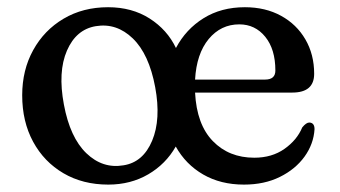

<svg xmlns="http://www.w3.org/2000/svg" viewBox="-20 -500 943 532"><path d="M279.5 -480Q345.5 -480 394.5 -448.8Q443.5 -417.5 467.5 -367Q495 -419 544 -449.5Q593 -480 658.5 -480Q715.5 -480 758.8 -456.2Q802 -432.5 826.2 -390.8Q850.5 -349 850.5 -295.5Q850.5 -243.5 790 -243.5H520.5Q525 -155 569.8 -109Q614.5 -63 684.5 -63Q733.5 -63 768.2 -87.5Q803 -112 817.5 -147Q828.5 -160.5 837 -160.5Q851.5 -160 851.5 -142Q849 -101 823.8 -66Q798.5 -31 755.5 -9.8Q712.5 11.5 656 11.5Q591.5 11.5 543 -16.5Q494.5 -44.5 467 -94Q439.5 -45.5 390.8 -17Q342 11.5 280 11.5Q209.5 11.5 155.8 -20Q102 -51.5 71.8 -107.2Q41.5 -163 41.5 -236Q41.5 -306 72 -361.2Q102.5 -416.5 156.2 -448.2Q210 -480 279.5 -480ZM643 -432.5Q592 -432.5 558.2 -391.8Q524.5 -351 520.5 -279.5H714.5Q743 -279.5 743 -304.5Q743 -363.5 715 -398Q687 -432.5 643 -432.5ZM322.5 -42Q376.5 -50.5 401.5 -110Q426.5 -169.5 410 -258.5Q393 -350 348 -393.5Q303 -437 245.5 -427.5Q191 -418.5 165.5 -359.8Q140 -301 157 -210.5Q174 -119 219.2 -75.5Q264.5 -32 322.5 -42Z"/></svg>

Font: Fraunces 9pt Soft
Style: Regular
Weight: 400
Version: Version 1.000;[0bf87f6ff]